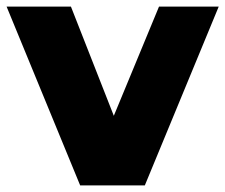

<svg xmlns="http://www.w3.org/2000/svg" viewBox="-31 -562 683 582"><path d="M632 -542 408 0H212L-11 -542H184L314 -211L451 -542Z"/></svg>

Font: Montserrat Alternates ExtraBold
Style: Regular
Weight: 800
Designer: Julieta Ulanovsky
Foundry: Julieta Ulanovsky
Version: Version 7.200